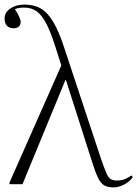

<svg xmlns="http://www.w3.org/2000/svg" viewBox="-20 -802 598 836"><path d="M553 -38 558 -31Q546 -12 521.5 1Q497 14 474 14Q450 14 434.5 5.5Q419 -3 407 -27.5Q395 -52 380 -100L267 -454H265L78 0H24L20 -4L247 -517L226 -583Q204 -655 183.5 -695.5Q163 -736 140 -752.5Q117 -769 85 -769Q60 -769 45 -762Q70 -723 70 -706Q70 -694 62 -686.5Q54 -679 40 -679Q0 -679 0 -722Q0 -748 25 -765Q50 -782 86 -782Q129 -782 158.5 -764.5Q188 -747 212.5 -705.5Q237 -664 261 -590L418 -116Q433 -72 442 -50.5Q451 -29 461.5 -22.5Q472 -16 489 -16Q512 -16 526 -23Q540 -30 553 -38Z"/></svg>

Font: Display Extralight
Style: Regular
Weight: 200
Designer: Latin by Veronika Burian and Jose Scaglione. Greek by Irene Vlachou. Cyrillic by Vera Evstafieva.
Foundry: TypeTogether
Version: Version 3.002